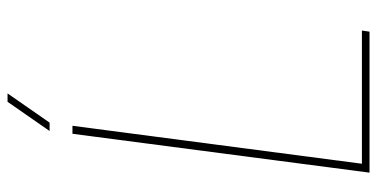

<svg xmlns="http://www.w3.org/2000/svg" viewBox="-263 -727 990 504"><g transform="rotate(-90 232.0 -475.0)"><path d="M216.8 -950.2H238.8L162.1 -839.8H140.1ZM400.9 0H30.8L132.8 -779.8H153.8L54.2 -20H403.8Z"/></g></svg>

Font: Cooper Hewitt
Style: Thin Italic
Weight: 702
Designer: Village Type and Design LLC
Foundry: Cooper Hewitt Smithsonian Design Museum
Version: 1.000